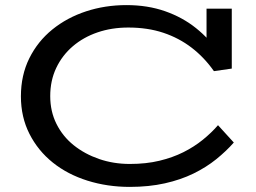

<svg xmlns="http://www.w3.org/2000/svg" viewBox="-20 -720 1003 753"><path d="M489 13Q401 13 323 -11.5Q245 -36 187 -82.5Q129 -129 95.5 -195Q62 -261 62 -342Q62 -425 95 -491.5Q128 -558 185.5 -604.5Q243 -651 317.5 -675.5Q392 -700 476 -700Q559 -700 627.5 -676Q696 -652 749 -609.5Q802 -567 839 -511L790 -523V-686H889V-451L819 -441Q781 -495 731.5 -533Q682 -571 620.5 -591.5Q559 -612 483 -612Q418 -612 362.5 -593Q307 -574 265.5 -538.5Q224 -503 200.5 -453.5Q177 -404 177 -343Q177 -283 201.5 -234Q226 -185 269 -150.5Q312 -116 368.5 -96.5Q425 -77 489 -77Q553 -77 605 -89.5Q657 -102 699 -123Q741 -144 775 -171.5Q809 -199 835 -229L897 -161Q867 -127 828 -95.5Q789 -64 739 -39.5Q689 -15 626.5 -1Q564 13 489 13Z"/></svg>

Font: BioRhyme SemiExpanded
Style: Regular
Weight: 400
Width: 6
Designer: Aoife Mooney
Foundry: Aoife Mooney Type
Version: Version 1.600;gftools[0.9.33]